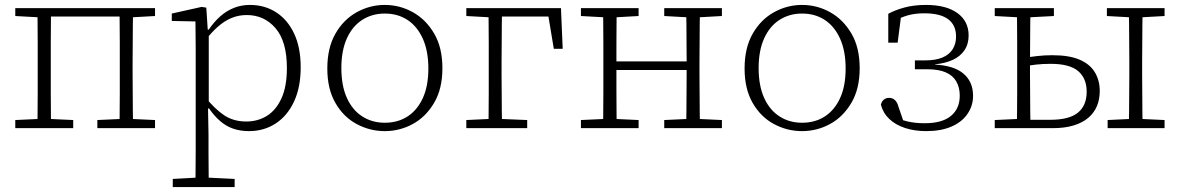

<svg xmlns="http://www.w3.org/2000/svg" viewBox="-20 -520 4797 779"><path d="M132 0Q132 -30 132.5 -67Q133 -104 133 -143Q133 -182 133 -216V-271Q133 -306 133 -344.5Q133 -383 132.5 -420.5Q132 -458 132 -487H187Q187 -458 186.5 -420.5Q186 -383 186 -344.5Q186 -306 186 -271V-216Q186 -182 186 -143Q186 -104 186.5 -67Q187 -30 187 0ZM465 0Q465 -30 465.5 -67Q466 -104 466 -143Q466 -182 466 -216V-271Q466 -306 466 -344.5Q466 -383 465.5 -420.5Q465 -458 465 -487H520Q519 -458 519 -420.5Q519 -383 518.5 -344.5Q518 -306 518 -271V-216Q518 -182 518.5 -143Q519 -104 519 -67Q519 -30 520 0ZM42 0V-33L151 -38H169L277 -33V0ZM375 0V-33L484 -38H502L609 -33V0ZM42 -455V-487H162V-449H151ZM490 -449V-487H609V-455L502 -449ZM165 -453V-487H486V-453Z M681 239V206L791 200H809L932 206V239ZM773 239Q773 206 773.5 169.5Q774 133 774 95.5Q774 58 774 23V-265Q774 -296 774 -324.5Q774 -353 773.5 -380.5Q773 -408 773 -433L677 -435V-465L798 -492L817 -489L823 -398L827 -396V-86L824 -82L826 26Q826 60 826 97.5Q826 135 826.5 171Q827 207 827 239ZM990 12Q955 12 926 2Q897 -8 873 -29Q849 -50 828 -80H806L810 -129Q852 -77 890 -52Q928 -27 979 -27Q1026 -27 1063 -50Q1100 -73 1122 -121Q1144 -169 1144 -244Q1144 -352 1098 -405.5Q1052 -459 981 -459Q949 -459 920.5 -447.5Q892 -436 865.5 -413Q839 -390 810 -353L805 -400H827Q849 -432 874 -454Q899 -476 929 -488Q959 -500 994 -500Q1054 -500 1100.5 -470Q1147 -440 1173.5 -383.5Q1200 -327 1200 -247Q1200 -166 1173 -108Q1146 -50 1098.5 -19Q1051 12 990 12Z M1541 12Q1481 12 1427.5 -16.5Q1374 -45 1341 -102Q1308 -159 1308 -242Q1308 -326 1341 -383.5Q1374 -441 1427.5 -470.5Q1481 -500 1541 -500Q1602 -500 1655 -470.5Q1708 -441 1741.5 -384Q1775 -327 1775 -243Q1775 -160 1741.5 -103Q1708 -46 1655 -17Q1602 12 1541 12ZM1541 -22Q1594 -22 1633.5 -47.5Q1673 -73 1695.5 -122Q1718 -171 1718 -242Q1718 -313 1695.5 -363Q1673 -413 1633.5 -439Q1594 -465 1541 -465Q1490 -465 1450 -439.5Q1410 -414 1387.5 -364.5Q1365 -315 1365 -244Q1365 -172 1387.5 -122.5Q1410 -73 1450 -47.5Q1490 -22 1541 -22Z M1962 0Q1962 -30 1962.5 -67Q1963 -104 1963 -143Q1963 -182 1963 -216V-268Q1963 -304 1963 -343.5Q1963 -383 1962.5 -420.5Q1962 -458 1962 -487H2017Q2016 -458 2016 -420.5Q2016 -383 2015.5 -343.5Q2015 -304 2015 -268V-216Q2015 -182 2015.5 -143Q2016 -104 2016 -67Q2016 -30 2017 0ZM1997 -453V-487H2256L2263 -322H2227L2201 -478L2229 -453ZM1872 0V-33L1979 -38H1998L2119 -33V0ZM1872 -455V-487H1992V-449H1981Z M2427 0Q2427 -30 2427.5 -67Q2428 -104 2428 -143Q2428 -182 2428 -216V-271Q2428 -306 2428 -344.5Q2428 -383 2427.5 -420.5Q2427 -458 2427 -487H2482Q2482 -458 2481.5 -420Q2481 -382 2481 -342Q2481 -302 2481 -264V-242Q2481 -196 2481 -151.5Q2481 -107 2481.5 -68.5Q2482 -30 2482 0ZM2764 0Q2765 -30 2765 -68.5Q2765 -107 2765.5 -151Q2766 -195 2766 -242V-264Q2766 -302 2765.5 -342Q2765 -382 2765 -420Q2765 -458 2764 -487H2820Q2819 -458 2819 -420.5Q2819 -383 2818.5 -344.5Q2818 -306 2818 -271V-216Q2818 -182 2818.5 -143Q2819 -104 2819 -67Q2819 -30 2820 0ZM2337 0V-33L2446 -38H2464L2571 -33V0ZM2337 -455V-487H2571V-455L2464 -449H2446ZM2675 0V-33L2783 -38H2802L2909 -33V0ZM2675 -455V-487H2909V-455L2802 -449H2783ZM2460 -236V-271H2786V-236Z M3234 12Q3174 12 3120.5 -16.5Q3067 -45 3034 -102Q3001 -159 3001 -242Q3001 -326 3034 -383.5Q3067 -441 3120.5 -470.5Q3174 -500 3234 -500Q3295 -500 3348 -470.5Q3401 -441 3434.5 -384Q3468 -327 3468 -243Q3468 -160 3434.5 -103Q3401 -46 3348 -17Q3295 12 3234 12ZM3234 -22Q3287 -22 3326.5 -47.5Q3366 -73 3388.5 -122Q3411 -171 3411 -242Q3411 -313 3388.5 -363Q3366 -413 3326.5 -439Q3287 -465 3234 -465Q3183 -465 3143 -439.5Q3103 -414 3080.5 -364.5Q3058 -315 3058 -244Q3058 -172 3080.5 -122.5Q3103 -73 3143 -47.5Q3183 -22 3234 -22Z M3738 12Q3691 12 3652.5 -0.5Q3614 -13 3588.5 -37Q3563 -61 3554 -95Q3556 -104 3560.5 -110Q3565 -116 3571.5 -119.5Q3578 -123 3587 -123Q3602 -123 3611.5 -113.5Q3621 -104 3625 -88L3651 -12L3606 -49Q3630 -35 3661 -27.5Q3692 -20 3732 -20Q3802 -20 3838 -49.5Q3874 -79 3874 -132Q3874 -165 3860 -189.5Q3846 -214 3817 -226.5Q3788 -239 3742 -239H3692V-275H3734Q3776 -275 3803.5 -286.5Q3831 -298 3845 -320Q3859 -342 3859 -372Q3859 -418 3827 -442Q3795 -466 3730 -466Q3693 -466 3664.5 -458Q3636 -450 3611 -436L3637 -463L3622 -347H3584V-464Q3611 -479 3649.5 -489.5Q3688 -500 3737 -500Q3819 -500 3864.5 -467Q3910 -434 3910 -376Q3910 -341 3893 -316Q3876 -291 3845.5 -277Q3815 -263 3773 -259L3774 -258Q3810 -256 3838.5 -247.5Q3867 -239 3887 -223Q3907 -207 3917.5 -184Q3928 -161 3928 -131Q3928 -91 3905.5 -58Q3883 -25 3840.5 -6.5Q3798 12 3738 12Z M4137 0V-34H4242Q4318 -34 4353.5 -63Q4389 -92 4389 -148Q4389 -202 4354.5 -231.5Q4320 -261 4243 -261Q4211 -261 4184 -258Q4157 -255 4134 -250V-285Q4158 -289 4187.5 -292.5Q4217 -296 4250 -296Q4318 -296 4360 -278Q4402 -260 4422 -227Q4442 -194 4442 -151Q4442 -117 4430.5 -89.5Q4419 -62 4395.5 -42Q4372 -22 4336 -11Q4300 0 4251 0ZM4106 0Q4106 -30 4106.5 -67Q4107 -104 4107 -143Q4107 -182 4107 -216V-271Q4107 -306 4107 -344.5Q4107 -383 4106.5 -420.5Q4106 -458 4106 -487H4161Q4160 -458 4160 -420.5Q4160 -383 4159.5 -344Q4159 -305 4159 -271V-216Q4159 -182 4159.5 -143Q4160 -104 4160 -67Q4160 -30 4161 0ZM4560 0Q4561 -30 4561 -67Q4561 -104 4561.5 -143Q4562 -182 4562 -216V-271Q4562 -306 4561.5 -344.5Q4561 -383 4561 -420.5Q4561 -458 4560 -487H4616Q4615 -458 4615 -420.5Q4615 -383 4614.5 -344.5Q4614 -306 4614 -271V-216Q4614 -182 4614.5 -143Q4615 -104 4615 -67Q4615 -30 4616 0ZM4016 -455V-487H4256V-455L4143 -449H4125ZM4474 0V-33L4579 -38H4598L4705 -33V0ZM4471 -455V-487H4705V-455L4598 -449H4579ZM4016 0V-33L4123 -38H4132V0Z"/></svg>

Font: Source Serif 4 Light
Style: Regular
Weight: 300
Designer: Frank Grießhammer
Foundry: Adobe Systems Incorporated
Version: Version 4.004;hotconv 1.0.116;makeotfexe 2.5.65601